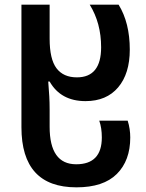

<svg xmlns="http://www.w3.org/2000/svg" viewBox="-20 -564 626 824"><path d="M308 240Q424 240 481.5 182.5Q539 125 539 26Q539 -11 528 -46H406Q417 -15 417 26Q417 141 307 141Q193 141 193 -20V-94Q193 -124 191.5 -150.5Q190 -177 187 -214H193Q241 -130 347 -130Q437 -130 487 -189Q537 -248 537 -351Q537 -466 489 -544H365Q414 -465 414 -361Q414 -232 310 -232Q252 -232 222.5 -271Q193 -310 193 -398V-544H72V-18Q72 240 308 240Z"/></svg>

Font: Noto Sans Georgian SemiCondensed Semi
Style: Regular
Weight: 600
Width: 4
Designer: Monotype Design Team
Foundry: Monotype Imaging Inc.
Version: Version 1.901